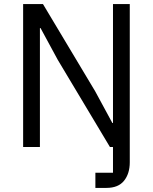

<svg xmlns="http://www.w3.org/2000/svg" viewBox="-20 -718 747 938"><path d="M175 0H93V-698H190L445 -272L529 -117H532V-272V-698H614V75Q614 130 586 165Q558 200 500 200H446V126H532V0H517L262 -426L178 -581H175V-426Z"/></svg>

Font: IBM Plex Sans Var
Style: Regular
Weight: 400
Designer: Mike Abbink, Paul van der Laan, Pieter van Rosmalen
Foundry: Bold Monday
Version: Version 3.000